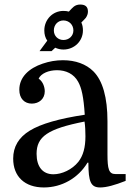

<svg xmlns="http://www.w3.org/2000/svg" viewBox="-20 -815 577 845"><path d="M154 -590H207L223 -605C234 -600 246 -597 259 -597C307 -597 345 -634 345 -681C345 -694 343 -705 338 -716C347 -725 354 -732 358 -737C364 -746 367 -755 367 -764C367 -785 356 -795 333 -795C322 -795 313 -792 305 -786C299 -781 292 -774 283 -764C276 -766 268 -767 259 -767C212 -767 175 -729 175 -681C175 -664 179 -649 188 -636ZM217 -681C217 -706 235 -725 259 -725C284 -725 303 -706 303 -681C303 -657 284 -639 259 -639C235 -639 217 -657 217 -681ZM38 -117C38 -38 89 10 173 10C252 10 324 -31 365 -99H369C369 -14 380 10 421 10C448 10 485 0 533 -19V-49H488C459 -49 453 -71 453 -136V-281C453 -386 432 -460 391 -501C359 -533 312 -550 257 -550C227 -550 197 -545 168 -535C108 -515 65 -476 65 -420C65 -381 88 -359 120 -359C152 -359 177 -380 177 -413C177 -432 169 -456 150 -469C161 -492 194 -506 231 -506C270 -506 305 -490 324 -455C339 -428 348 -389 353 -310C240 -293 160 -270 111 -240C62 -210 38 -169 38 -117ZM215 -48C168 -48 141 -81 141 -138C141 -214 190 -248 352 -280C355 -260 356 -238 356 -215C356 -166 346 -130 325 -103C297 -68 252 -48 215 -48Z"/></svg>

Font: Domine
Style: Regular
Weight: 400
Designer: Pablo Impallari, Rodrigo Fuenzalida, Brenda Gallo
Foundry: Pablo Impallari, Rodrigo Fuenzalida, Brenda Gallo
Version: Version 2.000